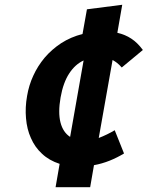

<svg xmlns="http://www.w3.org/2000/svg" viewBox="-20 -690 690 805"><path d="M490.5 -407 579 -480.5Q556 -511.5 530.5 -528Q505 -545 472 -552.5L492.5 -670L344.5 -651L326 -547.5Q277 -535 236.5 -509Q196.5 -482.5 167.5 -448.5Q137.5 -412.5 119.5 -372.5Q101 -332.5 93.5 -287.5Q85 -239.5 89 -194.5Q93 -147.5 109.5 -111.5Q126 -73 156 -45.5Q185.5 -17.5 230 -3L213 95H358L374 2.5Q407.5 -3.5 440 -16.5Q471 -29 500 -46.5L461 -144Q447 -135.5 428.5 -126.5Q411 -118 394 -111.5L452 -438.5Q463.5 -432 471 -426Q480 -419 490.5 -407ZM234 -281.5Q245 -344 270.5 -382.5Q295 -420 330.5 -436.5L274 -116Q244 -135.5 233.5 -177Q223 -218.5 234 -281.5Z"/></svg>

Font: B612
Style: Regular
Weight: 700
Italic angle: -10°
Designer: Nicolas Chauveau, Thomas Paillot, Jonathan Favre-Lamarine, Jean-Luc Vinot
Foundry: AIRBUS
Version: Version 1.008